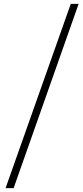

<svg xmlns="http://www.w3.org/2000/svg" viewBox="-20 -804 435 1001"><path d="M349 -784H390L51 177H9Z"/></svg>

Font: Merged Yaku Han JP ExtraLight
Style: Regular
Weight: 250
Designer: Ryoko NISHIZUKA 西塚涼子 (kana, bopomofo & ideographs); Paul D. Hunt (Latin, Greek & Cyrillic); Sandoll Communications 산돌커뮤니
Foundry: Adobe
Version: Version 2.004